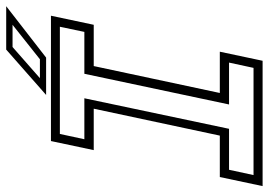

<svg xmlns="http://www.w3.org/2000/svg" viewBox="-164 -742 888 635"><g transform="rotate(-90 280.5 -424.0)"><path d="M-17 0 13 -141.5H150L239 -558.5H102L132 -700H546.5L516.5 -558.5H380L291 -141.5H427.5L397.5 0ZM19.5 -30H374L391.5 -111H253L354.5 -589.5H493L510 -670.5H155.5L138 -589.5H273.5L172.5 -111H37ZM284.5 -716 434.5 -848H578L408 -716ZM340 -736.5H402.5L516.5 -827H443Z"/></g></svg>

Font: Tourney Thin Light
Style: Italic
Weight: 300
Italic angle: -12°
Version: Version 1.015